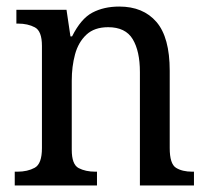

<svg xmlns="http://www.w3.org/2000/svg" viewBox="-20 -566 637 586"><path d="M25 0V-42H33Q64 -42 86 -54Q108 -66 108 -114V-426Q108 -471 86.5 -482.5Q65 -494 35 -494H30V-536H183L195 -455H200Q227 -509 262 -527.5Q297 -546 344 -546Q417 -546 457.5 -499Q498 -452 498 -350V-114Q498 -66 517 -54Q536 -42 567 -42H572V0H407V-346Q407 -410 385 -446.5Q363 -483 310 -483Q268 -483 243.5 -460Q219 -437 209 -400Q199 -363 199 -320V-109Q199 -64 220 -53Q241 -42 271 -42H276V0Z"/></svg>

Font: Noto Serif SemiCondensed
Style: Regular
Weight: 400
Width: 4
Designer: Monotype Design Team
Foundry: Monotype Imaging Inc.
Version: Version 2.013